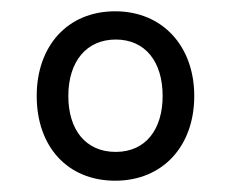

<svg xmlns="http://www.w3.org/2000/svg" viewBox="-20 -747 409 340"><path d="M184 -427C268 -427 324 -488 324 -577C324 -665 268 -727 184 -727C99 -727 45 -665 45 -577C45 -488 99 -427 184 -427ZM185 -478C131 -478 101 -518 101 -577C101 -638 133 -677 185 -677C237 -677 268 -638 268 -577C268 -518 238 -478 185 -478Z"/></svg>

Font: Noto Serif Ethiopic SemiCondensed
Style: Regular
Weight: 400
Width: 4
Designer: Monotype Design Team
Foundry: Monotype Imaging Inc.
Version: Version 2.102